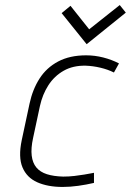

<svg xmlns="http://www.w3.org/2000/svg" viewBox="-20 -729 518 760"><path d="M478 -679 454 -709 333 -613 259 -706 224 -677 323 -554ZM431 -442 451 -478Q422 -493 388.5 -501.5Q355 -510 321 -510Q256 -510 210 -485.5Q164 -461 136.5 -418Q109 -375 97 -319L66 -174Q52 -107 69 -66.5Q86 -26 127.5 -7.5Q169 11 228 11Q258 11 290 6.5Q322 2 352 -5V-45Q352 -45 341.5 -43Q331 -41 313.5 -38Q296 -35 274.5 -32.5Q253 -30 230 -30Q192 -31 165.5 -39.5Q139 -48 124 -66Q109 -84 105.5 -113Q102 -142 111 -183L138 -309Q148 -355 171.5 -391.5Q195 -428 232 -449Q269 -470 319 -469Q348 -468 377.5 -461Q407 -454 431 -442Z"/></svg>

Font: Advent Pro Light
Style: Italic
Weight: 300
Italic angle: -12°
Version: Version 3.000